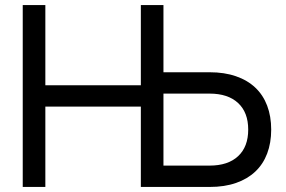

<svg xmlns="http://www.w3.org/2000/svg" viewBox="-20 -740 1134 760"><path d="M70 0V-720H159.5V-402.5H537.5V-720H627V-454H810Q868.5 -454 914 -438.2Q959.5 -422.5 990.5 -393.2Q1021.5 -364 1037.5 -321.8Q1053.5 -279.5 1053.5 -227Q1053.5 -174.5 1037.5 -132.2Q1021.5 -90 990.5 -60.8Q959.5 -31.5 914.2 -15.8Q869 0 810 0H537.5V-318H159.5V0ZM809.5 -84.5Q882.5 -84.5 922.5 -121.8Q962.5 -159 962.5 -227Q962.5 -295 922.5 -332.2Q882.5 -369.5 809.5 -369.5H627V-84.5Z"/></svg>

Font: Vela Sans Med
Style: Regular
Weight: 500
Designer: Principal design: Mikhail Sharanda - project Manrope.
Design modification: Ravid Balaliev
Foundry: Mikhail Sharanda
Version: Version 1.001